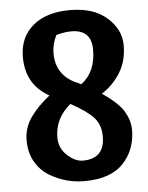

<svg xmlns="http://www.w3.org/2000/svg" viewBox="-53 -765 633 821"><g transform="rotate(-5 264.0 -355.0)"><path d="M498 -189Q498 -103 443.5 -45.5Q389 12 276 12Q196 12 126 -30Q90 -52 67.5 -91Q45 -130 45 -183.5Q45 -237 76 -281Q107 -325 159 -366Q60 -421 60 -539Q60 -624 118 -673Q176 -722 277.5 -722Q379 -722 436.5 -671Q494 -620 494 -552.5Q494 -485 463 -435Q432 -385 383 -354Q453 -306 475.5 -267Q498 -228 498 -189ZM371 -172Q371 -221 343 -252.5Q315 -284 245 -322Q177 -266 177 -184Q177 -138 210.5 -107Q244 -76 277 -76Q371 -76 371 -172ZM362 -545Q362 -631 276 -631Q247 -631 211 -621Q192 -583 192 -544Q192 -450 279 -411Q283 -410 289.5 -406.5Q296 -403 299 -402Q362 -449 362 -545Z"/></g></svg>

Font: Inika
Style: Bold
Weight: 700
Version: Version 1.001